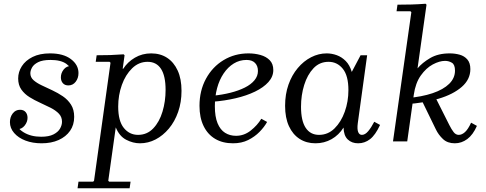

<svg xmlns="http://www.w3.org/2000/svg" viewBox="-20 -755 2592 1025"><path d="M202 10Q154 10 116 -4.5Q78 -19 55.5 -45Q33 -71 33 -103Q33 -130 48 -149.5Q63 -169 87 -169Q106 -169 116.5 -157Q127 -145 127 -126Q127 -104 111.5 -84.5Q96 -65 72 -65Q53 -65 47 -77Q41 -89 41 -103H68Q68 -72 106.5 -48.5Q145 -25 200 -25Q241 -25 265.5 -37.5Q290 -50 300.5 -68.5Q311 -87 311 -105Q311 -131 294 -148.5Q277 -166 250.5 -179.5Q224 -193 194 -206.5Q164 -220 137.5 -236.5Q111 -253 94 -277Q77 -301 77 -336Q77 -371 96.5 -401.5Q116 -432 154 -451Q192 -470 247 -470Q318 -470 358.5 -439.5Q399 -409 399 -365Q399 -338 384 -318.5Q369 -299 345 -299Q326 -299 315.5 -311Q305 -323 305 -342Q305 -365 320 -384Q335 -403 360 -403Q380 -403 385.5 -391Q391 -379 391 -365H364Q364 -392 335 -413.5Q306 -435 250 -435Q207 -435 183.5 -423Q160 -411 151 -394.5Q142 -378 142 -364Q142 -342 159 -327Q176 -312 202.5 -299.5Q229 -287 259 -273Q289 -259 315.5 -241Q342 -223 359 -196.5Q376 -170 376 -131Q376 -88 354 -56.5Q332 -25 293 -7.5Q254 10 202 10Z M394 250 399 215H477L482 210L570 -420L565 -425H491L496 -460Q535 -460 567.5 -461Q600 -462 640 -465L645 -460L635 -388H638Q661 -424 700 -447Q739 -470 787 -470Q836 -470 872 -446.5Q908 -423 928.5 -378.5Q949 -334 949 -270Q949 -209 931 -157.5Q913 -106 881.5 -68.5Q850 -31 810.5 -10.5Q771 10 727 10Q690 10 653.5 -9Q617 -28 598 -75L558 210L563 215H677L672 250ZM611 -186Q611 -109 641 -72Q671 -35 717 -35Q765 -35 798 -69.5Q831 -104 847.5 -159Q864 -214 864 -275Q864 -350 839.5 -387.5Q815 -425 768 -425Q721 -425 685.5 -390.5Q650 -356 630.5 -301.5Q611 -247 611 -186Z M1224 10Q1169 10 1129 -13.5Q1089 -37 1067 -82Q1045 -127 1045 -190Q1045 -271 1079.5 -334.5Q1114 -398 1173.5 -434Q1233 -470 1307 -470Q1340 -470 1370.5 -461.5Q1401 -453 1420 -433.5Q1439 -414 1439 -381Q1439 -346 1413 -317Q1387 -288 1341.5 -266Q1296 -244 1238 -230.5Q1180 -217 1117 -212V-244Q1167 -249 1210.5 -260Q1254 -271 1287 -287.5Q1320 -304 1338.5 -326.5Q1357 -349 1357 -376Q1357 -403 1341.5 -419Q1326 -435 1296 -435Q1259 -435 1228 -416Q1197 -397 1174 -363Q1151 -329 1139 -284.5Q1127 -240 1127 -188Q1127 -132 1141.5 -97Q1156 -62 1181.5 -46Q1207 -30 1240 -30Q1283 -30 1318.5 -58Q1354 -86 1375 -121L1406 -104Q1391 -77 1365.5 -51Q1340 -25 1305 -7.5Q1270 10 1224 10Z M1502 -190Q1502 -252 1520 -303Q1538 -354 1569.5 -391.5Q1601 -429 1641 -449.5Q1681 -470 1724 -470Q1751 -470 1777.5 -460.5Q1804 -451 1825.5 -429.5Q1847 -408 1858 -371L1905 -460H1940L1890 -97Q1886 -66 1892 -50.5Q1898 -35 1912 -35Q1929 -35 1945.5 -54.5Q1962 -74 1978 -105L2009 -88Q1984 -34 1955.5 -12Q1927 10 1892 10Q1858 10 1836.5 -10.5Q1815 -31 1814 -74Q1789 -34 1750 -12Q1711 10 1664 10Q1616 10 1579.5 -13.5Q1543 -37 1522.5 -81.5Q1502 -126 1502 -190ZM1587 -185Q1587 -110 1612 -72.5Q1637 -35 1683 -35Q1731 -35 1766 -69.5Q1801 -104 1820.5 -158.5Q1840 -213 1840 -274Q1840 -351 1810 -388Q1780 -425 1734 -425Q1686 -425 1653.5 -390.5Q1621 -356 1604 -301.5Q1587 -247 1587 -185Z M2408 10Q2369 10 2345 -12.5Q2321 -35 2307 -64L2232 -218L2306 -232L2379 -87Q2390 -65 2401.5 -50Q2413 -35 2429 -35Q2446 -35 2462.5 -50Q2479 -65 2495 -100L2526 -83Q2505 -35 2474.5 -12.5Q2444 10 2408 10ZM2381 -470Q2409 -470 2434 -463Q2459 -456 2475 -437.5Q2491 -419 2491 -386Q2491 -331 2445 -291Q2399 -251 2321.5 -228Q2244 -205 2149 -199L2151 -231Q2232 -238 2289.5 -257.5Q2347 -277 2378 -307.5Q2409 -338 2409 -378Q2409 -410 2392.5 -420Q2376 -430 2356 -430Q2326 -430 2290.5 -411Q2255 -392 2226.5 -352Q2198 -312 2189 -249L2154 0H2078L2176 -690L2171 -695H2097L2102 -730Q2141 -730 2176.5 -731Q2212 -732 2252 -735L2257 -730L2209 -390Q2234 -420 2276.5 -445Q2319 -470 2381 -470Z"/></svg>

Font: Brygada 1918
Style: Italic
Weight: 400
Italic angle: -8°
Designer: Mateusz Machalski | Borys Kosmynka | Przemek Hoffer
Foundry: NIEPODLEGLA 2018
Version: Version 3.006